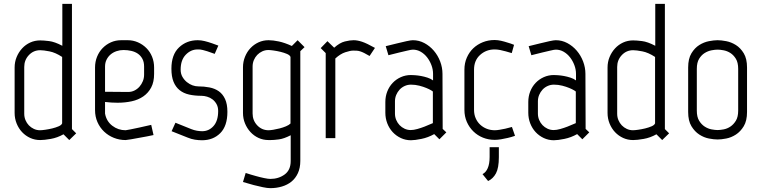

<svg xmlns="http://www.w3.org/2000/svg" viewBox="-20 -719 3959 998"><path d="M303 -78V-423Q268 -446 237 -452Q206 -458 189 -458Q154 -458 130 -432.5Q106 -407 106 -371V-128Q106 -110 112.5 -94.5Q119 -79 130 -67.5Q141 -56 156 -49Q171 -42 188 -42Q197 -42 215 -44.5Q233 -47 251.5 -51.5Q270 -56 285 -62.5Q300 -69 303 -78ZM304 -481V-699H354V-48L376 -26L340 9L310 -21Q278 -3 244 3Q210 9 189 9Q161 9 137 -2Q113 -13 95 -32Q77 -51 66.5 -77Q56 -103 56 -132V-368Q56 -397 66.5 -422.5Q77 -448 95 -467.5Q113 -487 137 -498Q161 -509 189 -509Q206 -509 235 -505.5Q264 -502 304 -481Z M644 -241H646Q664 -241 679 -248.5Q694 -256 705 -268.5Q716 -281 722.5 -297Q729 -313 729 -331V-373Q729 -397 720 -413.5Q711 -430 696.5 -440Q682 -450 662.5 -454.5Q643 -459 622 -459Q603 -459 585.5 -453Q568 -447 555 -436Q542 -425 534 -409Q526 -393 526 -373V-242ZM474 -368Q474 -398 484.5 -424Q495 -450 513.5 -469Q532 -488 556.5 -499Q581 -510 610 -510H644Q672 -510 697 -499Q722 -488 741 -469Q760 -450 770.5 -424Q781 -398 781 -368V-335Q781 -293 766 -264.5Q751 -236 725 -218Q699 -200 664.5 -192.5Q630 -185 591 -185Q575 -185 559 -186Q543 -187 526 -189V-129Q533 -89 563.5 -65.5Q594 -42 633 -42Q637 -42 658.5 -46.5Q680 -51 704 -56Q732 -62 766 -70L778 -17Q741 -9 711 -4Q685 1 661.5 5Q638 9 633 9Q601 9 572 -2.5Q543 -14 521 -35Q499 -56 486.5 -84.5Q474 -113 474 -147Z M1162 -138Q1162 -64 1125 -27Q1088 10 1030 10Q1012 10 993 7Q974 4 955 -4L872 -37L892 -81L974 -48Q989 -42 1003.5 -39.5Q1018 -37 1031 -37Q1066 -37 1090 -64Q1114 -91 1114 -142Q1114 -163 1105.5 -178Q1097 -193 1084.5 -202.5Q1072 -212 1056.5 -216.5Q1041 -221 1028 -221Q992 -221 963 -227.5Q934 -234 913.5 -250.5Q893 -267 882 -294Q871 -321 871 -362Q871 -435 910.5 -472.5Q950 -510 1008 -510Q1025 -510 1043.5 -505.5Q1062 -501 1082 -494L1115 -482L1096 -439Q1072 -448 1057.5 -452.5Q1043 -457 1034.5 -459Q1026 -461 1021.5 -461.5Q1017 -462 1012 -462H1007Q972 -462 945.5 -434.5Q919 -407 919 -357Q919 -336 928 -320Q937 -304 951 -292.5Q965 -281 980.5 -275.5Q996 -270 1010 -270Q1041 -270 1069 -264.5Q1097 -259 1117.5 -244.5Q1138 -230 1150 -204Q1162 -178 1162 -138Z M1490 -423Q1487 -432 1472 -438.5Q1457 -445 1438.5 -449.5Q1420 -454 1402 -456.5Q1384 -459 1375 -459Q1358 -459 1343 -452Q1328 -445 1317 -433.5Q1306 -422 1299.5 -406.5Q1293 -391 1293 -373V-129Q1293 -93 1317 -67.5Q1341 -42 1376 -42Q1385 -42 1400.5 -44.5Q1416 -47 1433.5 -51.5Q1451 -56 1466.5 -62.5Q1482 -69 1490 -77ZM1541 117Q1541 154 1528.5 181Q1516 208 1495 225Q1474 242 1445.5 250.5Q1417 259 1385 259Q1370 259 1346 254Q1322 249 1299 243Q1272 236 1243 227L1257 180Q1284 189 1310 196Q1331 202 1352.5 206.5Q1374 211 1385 211Q1428 211 1459.5 188Q1491 165 1491 118V-16Q1456 2 1430 5.5Q1404 9 1387 9H1376Q1348 9 1324 -2Q1300 -13 1282 -32.5Q1264 -52 1253.5 -77.5Q1243 -103 1243 -132V-369Q1243 -398 1253.5 -424Q1264 -450 1282 -469Q1300 -488 1324 -499Q1348 -510 1376 -510Q1399 -510 1429.5 -503.5Q1460 -497 1497 -480L1527 -510L1563 -474L1541 -453Z M1929 -470 1901 -428Q1884 -438 1873 -443.5Q1862 -449 1852.5 -452Q1843 -455 1834.5 -455.5Q1826 -456 1816 -456Q1801 -456 1775 -447.5Q1749 -439 1723 -415V-1H1673V-443L1647 -469L1682 -505L1717 -471Q1746 -497 1772.5 -503.5Q1799 -510 1818 -510Q1838 -510 1862 -502Q1886 -494 1929 -470Z M2230 -243Q2230 -244 2221 -249.5Q2212 -255 2196.5 -261.5Q2181 -268 2160 -273.5Q2139 -279 2116 -279Q2099 -279 2083.5 -272Q2068 -265 2057 -253Q2046 -241 2039.5 -225.5Q2033 -210 2033 -192V-129Q2033 -111 2039.5 -95.5Q2046 -80 2057 -68.5Q2068 -57 2083 -50Q2098 -43 2115 -43Q2130 -43 2149.5 -48.5Q2169 -54 2187 -61Q2208 -69 2230 -79ZM2281 -49 2300 -31 2264 5 2237 -22Q2205 -4 2170.5 3Q2136 10 2116 10Q2088 10 2063.5 -1.5Q2039 -13 2021 -32.5Q2003 -52 1993 -78Q1983 -104 1983 -133V-189Q1983 -218 1993 -243.5Q2003 -269 2021 -288Q2039 -307 2063.5 -318Q2088 -329 2116 -329Q2123 -329 2137.5 -328Q2152 -327 2168.5 -324Q2185 -321 2202 -315.5Q2219 -310 2231 -301V-335Q2231 -358 2222.5 -380.5Q2214 -403 2200 -421Q2186 -439 2167 -450Q2148 -461 2126 -461Q2118 -461 2097.5 -456Q2077 -451 2055 -446Q2029 -440 1999 -432L1985 -479Q2018 -487 2046 -494Q2070 -500 2093 -505Q2116 -510 2126 -510Q2158 -510 2186 -495Q2214 -480 2235 -455.5Q2256 -431 2268 -399.5Q2280 -368 2280 -335Z M2444 -148Q2444 -124 2452.5 -104.5Q2461 -85 2476 -71Q2491 -57 2510.5 -49.5Q2530 -42 2552 -42Q2562 -42 2577 -44.5Q2592 -47 2606 -50Q2623 -54 2641 -59L2657 -13Q2637 -6 2619 -2Q2603 2 2584.5 5Q2566 8 2552 8Q2519 8 2490.5 -3.5Q2462 -15 2440.5 -36Q2419 -57 2406.5 -85.5Q2394 -114 2394 -148V-357Q2394 -391 2406.5 -419.5Q2419 -448 2440 -468Q2461 -488 2489.5 -499.5Q2518 -511 2551 -511Q2567 -511 2584.5 -507Q2602 -503 2617 -498Q2635 -493 2652 -486L2640 -443Q2625 -448 2609 -452Q2595 -456 2580 -459Q2565 -462 2551 -462Q2507 -462 2475.5 -433.5Q2444 -405 2444 -357ZM2573 98Q2573 154 2558 182Q2543 210 2517 222L2488 186Q2505 178 2515 155.5Q2525 133 2525 97V46H2573V98Z M2973 -243Q2973 -244 2964 -249.5Q2955 -255 2939.5 -261.5Q2924 -268 2903 -273.5Q2882 -279 2859 -279Q2842 -279 2826.5 -272Q2811 -265 2800 -253Q2789 -241 2782.5 -225.5Q2776 -210 2776 -192V-129Q2776 -111 2782.5 -95.5Q2789 -80 2800 -68.5Q2811 -57 2826 -50Q2841 -43 2858 -43Q2873 -43 2892.5 -48.5Q2912 -54 2930 -61Q2951 -69 2973 -79ZM3024 -49 3043 -31 3007 5 2980 -22Q2948 -4 2913.5 3Q2879 10 2859 10Q2831 10 2806.5 -1.5Q2782 -13 2764 -32.5Q2746 -52 2736 -78Q2726 -104 2726 -133V-189Q2726 -218 2736 -243.5Q2746 -269 2764 -288Q2782 -307 2806.5 -318Q2831 -329 2859 -329Q2866 -329 2880.5 -328Q2895 -327 2911.5 -324Q2928 -321 2945 -315.5Q2962 -310 2974 -301V-335Q2974 -358 2965.5 -380.5Q2957 -403 2943 -421Q2929 -439 2910 -450Q2891 -461 2869 -461Q2861 -461 2840.5 -456Q2820 -451 2798 -446Q2772 -440 2742 -432L2728 -479Q2761 -487 2789 -494Q2813 -500 2836 -505Q2859 -510 2869 -510Q2901 -510 2929 -495Q2957 -480 2978 -455.5Q2999 -431 3011 -399.5Q3023 -368 3023 -335Z M3385 -78V-423Q3350 -446 3319 -452Q3288 -458 3271 -458Q3236 -458 3212 -432.5Q3188 -407 3188 -371V-128Q3188 -110 3194.5 -94.5Q3201 -79 3212 -67.5Q3223 -56 3238 -49Q3253 -42 3270 -42Q3279 -42 3297 -44.5Q3315 -47 3333.5 -51.5Q3352 -56 3367 -62.5Q3382 -69 3385 -78ZM3386 -481V-699H3436V-48L3458 -26L3422 9L3392 -21Q3360 -3 3326 3Q3292 9 3271 9Q3243 9 3219 -2Q3195 -13 3177 -32Q3159 -51 3148.5 -77Q3138 -103 3138 -132V-368Q3138 -397 3148.5 -422.5Q3159 -448 3177 -467.5Q3195 -487 3219 -498Q3243 -509 3271 -509Q3288 -509 3317 -505.5Q3346 -502 3386 -481Z M3817 -144V-361Q3817 -394 3805 -413.5Q3793 -433 3776.5 -443.5Q3760 -454 3741.5 -457.5Q3723 -461 3710 -461Q3697 -461 3678.5 -457.5Q3660 -454 3643 -443.5Q3626 -433 3614 -413.5Q3602 -394 3602 -361V-144Q3602 -111 3614 -91.5Q3626 -72 3643 -61Q3660 -50 3678.5 -46.5Q3697 -43 3710 -43Q3723 -43 3741.5 -46.5Q3760 -50 3776.5 -61Q3793 -72 3805 -91.5Q3817 -111 3817 -144ZM3863 -137Q3863 -91 3846 -63Q3829 -35 3805 -19.5Q3781 -4 3755 1Q3729 6 3710 6Q3691 6 3665 1Q3639 -4 3615 -19.5Q3591 -35 3574 -63Q3557 -91 3557 -137V-368Q3557 -414 3574 -442Q3591 -470 3615 -485Q3639 -500 3665 -505Q3691 -510 3710 -510Q3729 -510 3755 -505Q3781 -500 3805 -485Q3829 -470 3846 -442Q3863 -414 3863 -368Z"/></svg>

Font: Marvel
Style: Regular
Weight: 400
Designer: Carolina Trebol
Foundry: Carolina Trebol
Version: Version 1.001